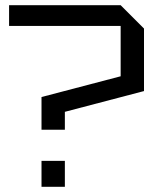

<svg xmlns="http://www.w3.org/2000/svg" viewBox="-20 -720 590 740"><path d="M140 0V-100H230V0ZM230 -220H140V-346L445 -426V-620H15V-700H445L535 -610V-369L230 -289Z"/></svg>

Font: Tektur
Style: Regular
Weight: 400
Designer: Adam Jagosz
Foundry: Adam Jagosz
Version: Version 1.005;gftools[0.9.30]